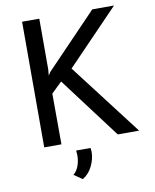

<svg xmlns="http://www.w3.org/2000/svg" viewBox="-99 -798 879 1088"><g transform="rotate(-10 340.0 -254.0)"><path d="M200 -396 212 -415 508 -723H633L334 -413L650 0H527L263 -351L202 -292L203 0H104V-723H203V-432ZM240 182Q260 166 270.5 137.5Q281 109 281 77Q281 67 279 49H362Q364 63 364 71Q364 112 344 153Q324 194 288 215Z"/></g></svg>

Font: Josefin Sans
Style: Regular
Weight: 400
Designer: Santiago Orozco
Foundry: Typemade
Version: Version 2.000